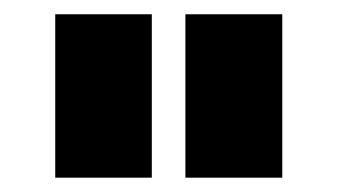

<svg xmlns="http://www.w3.org/2000/svg" viewBox="-20 -746 471 268"><path d="M57.1 -498V-726.1H191.9V-498ZM238.8 -498V-726.1H374V-498Z"/></svg>

Font: Raleway-v4020 ExtraBold
Style: Regular
Weight: 800
Designer: Matt McInerney, Pablo Impallari, Rodrigo Fuenzalida
Foundry: Matt McInerney, Pablo Impallari, Rodrigo Fuenzalida
Version: Version 4.020;PS 004.020;hotconv 1.0.88;makeotf.lib2.5.64775